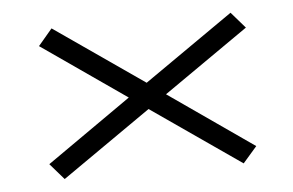

<svg xmlns="http://www.w3.org/2000/svg" viewBox="-36 -515 689 452"><g transform="rotate(-5 308.5 -289.0)"><path d="M355 -289 556 -429 523 -467 312 -320 100 -467 67 -428 267 -289 67 -149 100 -111 311 -258 523 -111 556 -149Z"/></g></svg>

Font: Exo 2 Light Expanded
Style: Regular
Weight: 300
Width: 7
Designer: Natanael Gama
Version: Version 1.001;PS 001.001;hotconv 1.0.70;makeotf.lib2.5.58329